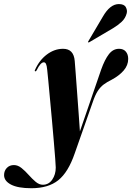

<svg xmlns="http://www.w3.org/2000/svg" viewBox="-156 -698 664 966"><path d="M353 -348Q371 -398.5 392 -425.5Q413 -452.5 443 -452.5Q465 -452.5 477 -438.5Q489 -424.5 489 -401.5Q489 -369.5 466.2 -343.2Q443.5 -317 406 -297Q382.5 -285.5 365.5 -272.8Q348.5 -260 335.2 -239.2Q322 -218.5 310 -182.5L220 73.5Q187.5 168.5 137.2 208.8Q87 249 1.5 249Q-65.5 249 -100.5 230.8Q-135.5 212.5 -135.5 183Q-135.5 161.5 -121.8 147Q-108 132.5 -86 132.5Q-66 132.5 -47.5 147.5Q-29 162.5 -11.8 182Q5.5 201.5 23.2 216.5Q41 231.5 59.5 231.5Q89 231.5 106.8 205.8Q124.5 180 124.5 145Q124.5 135.5 121.8 100.2Q119 65 114.8 14.5Q110.5 -36 105.5 -92Q100.5 -148 95.5 -200.5Q90.5 -253 87 -292.2Q83.5 -331.5 81.5 -347Q79.5 -368 75.5 -376.2Q71.5 -384.5 64.5 -384.5Q48 -384.5 28.5 -344.5Q25 -338.5 22 -339Q17 -340 20 -346Q41.5 -395 79.8 -423.8Q118 -452.5 161.5 -452.5Q215 -452.5 220 -391Q221.5 -372.5 224.8 -329.2Q228 -286 232 -232Q236 -178 239.8 -125.8Q243.5 -73.5 246 -37ZM361 -613.5Q397.5 -677.5 442 -677.5Q468.5 -677.5 477 -662Q485.5 -646.5 481.5 -631Q475 -606 456 -588.2Q437 -570.5 413.5 -556.5L293 -485.5Q289 -483.5 287 -485.5Q286 -486.5 289 -491.5Z"/></svg>

Font: Fraunces 144pt
Style: Bold Italic
Weight: 700
Italic angle: -16°
Version: Version 1.000;[b76b70a41]